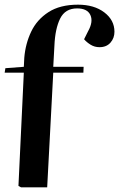

<svg xmlns="http://www.w3.org/2000/svg" viewBox="-55 -802 510 822"><path d="M35 0 24 -6 47 -491H-35L-32 -510L47 -516L49 -555Q54 -615 78.5 -666.5Q103 -718 152.5 -750Q202 -782 279 -782Q348 -782 391.5 -749Q435 -716 435 -666Q435 -639 418 -619.5Q401 -600 371 -600Q350 -600 333 -610.5Q316 -621 305 -634L322 -668Q345 -709 332 -737.5Q319 -766 275 -766Q224 -766 202.5 -722.5Q181 -679 178 -607L173 -516H303L302 -491H173L147 0Z"/></svg>

Font: Literata 72pt SemiBold
Style: Italic
Weight: 600
Italic angle: -2°
Designer: Latin by Veronika Burian and Jose Scaglione. Greek by Irene Vlachou. Cyrillic by Vera Evstafieva
Foundry: TypeTogether
Version: Version 3.002